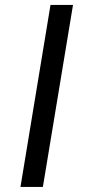

<svg xmlns="http://www.w3.org/2000/svg" viewBox="-20 -734 340 754"><path d="M266.7 -714.5 148.4 0H60.4L178.3 -714.5Z"/></svg>

Font: Karasuma Gothic
Style: Bold Italic
Weight: 700
Italic angle: 9.39998°
Designer: Rasmus Andersson / Ryoko Nishizuka
Foundry: Genbu
Version: Version 1.00